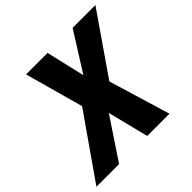

<svg xmlns="http://www.w3.org/2000/svg" viewBox="-236 -887 1061 1061"><g transform="rotate(-45 294.0 -357.0)"><path d="M-59 0H118L278 -240L338 0H512L403 -361L647 -714H469L326 -487L273 -714H105L200 -371Z"/></g></svg>

Font: Noto Sans SemiCondensed ExtraBold
Style: Italic
Weight: 800
Width: 4
Italic angle: -12°
Designer: Monotype Design Team
Foundry: Monotype Imaging Inc.
Version: Version 2.013